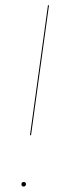

<svg xmlns="http://www.w3.org/2000/svg" viewBox="-20 -700 251 725"><path d="M93.3 -189.5 161.1 -680.2H165L97.2 -189.5ZM69.3 4.4Q61 4.4 61 -3.9Q61 -12.7 69.3 -12.7Q78.1 -12.7 78.1 -4.4Q78.1 -1 75.7 1.7Q73.2 4.4 69.3 4.4Z"/></svg>

Font: Fira Sans Compressed Four
Style: Italic
Weight: 100
Width: 3
Italic angle: -8°
Designer: Carrois Corporate & Edenspiekermann AG
Foundry: Carrois Corporate GbR & Edenspiekermann AG
Version: Version 4.203;PS 004.203;hotconv 1.0.88;makeotf.lib2.5.64775